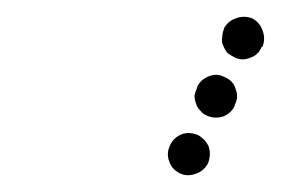

<svg xmlns="http://www.w3.org/2000/svg" viewBox="-20 -586 335 229"><path d="M195 -379Q204 -375 214 -379Q223 -382 228 -391Q232 -401 229 -411Q225 -420 216 -425Q206 -429 197 -426Q187 -422 183 -413Q178 -403 182 -393Q185 -384 195 -379ZM214 -462Q215 -458 219 -454Q222 -450 227 -448Q236 -444 246 -447Q256 -451 260 -460V-461Q265 -470 261 -480Q258 -490 248 -494Q239 -499 229 -495Q219 -491 215 -482V-481Q213 -477 212 -472Q212 -467 214 -462ZM246 -532Q248 -527 251 -523Q255 -520 259 -518Q268 -513 278 -517Q288 -520 292 -530H293Q297 -540 293 -550Q290 -559 281 -564Q271 -568 261 -564Q252 -561 247 -552V-551Q245 -546 245 -541Q244 -536 246 -532Z"/></svg>

Font: FRB American Cursive Guidelines Arrows Dotted Black
Style: Bold Italic
Weight: 900
Italic angle: -25°
Version: Version 2.0;Modular Font Editor K font №1